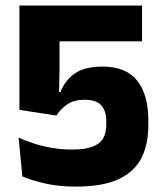

<svg xmlns="http://www.w3.org/2000/svg" viewBox="-20 -659 588 692"><path d="M254 13.5Q189.5 13.5 139.2 1.5Q89 -10.5 60.5 -23.5L47 -163Q70 -152.5 100.2 -142.5Q130.5 -132.5 166 -126.2Q201.5 -120 239.5 -120Q287 -120 314 -130.5Q341 -141 352 -160.8Q363 -180.5 363 -208.5V-222.5Q363 -260 344.5 -279.8Q326 -299.5 284.5 -299.5Q247.5 -299.5 223 -283.2Q198.5 -267 183.5 -242.5L50 -263V-639H492V-510H194.5V-409.5L193 -327.5H198Q214 -369 249.5 -394Q285 -419 349.5 -419Q434.5 -419 474.5 -368.2Q514.5 -317.5 514.5 -226.5V-205.5Q514.5 -138.5 489.5 -89.2Q464.5 -40 407.5 -13.2Q350.5 13.5 254 13.5Z"/></svg>

Font: Anek Odia
Style: Bold
Weight: 700
Designer: Yesha Goshar & Mahesh Sahu (Odia), Yesha Goshar (Latin)
Foundry: Ek Type
Version: Version 1.003